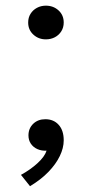

<svg xmlns="http://www.w3.org/2000/svg" viewBox="-20 -525 324 678"><path d="M142 -386Q116 -386 97.8 -402.8Q79.5 -419.5 79.5 -445.5Q79.5 -463 87.8 -476.2Q96 -489.5 110.2 -497.2Q124.5 -505 142 -505Q168.5 -505 186.8 -488.2Q205 -471.5 205 -445.5Q205 -428 196.5 -414.5Q188 -401 173.8 -393.5Q159.5 -386 142 -386ZM86 132.5 54 92.5Q87 74.5 112.2 51.5Q137.5 28.5 144.5 7Q126.5 8 112 1.5Q97.5 -5 89 -17.5Q80.5 -30 80.5 -47Q80.5 -71.5 97.2 -87.8Q114 -104 140 -104Q169.5 -104 187.2 -84.2Q205 -64.5 205 -29.5Q205 -2.5 191.2 26Q177.5 54.5 151.2 81.8Q125 109 86 132.5Z"/></svg>

Font: Geologica Roman ExtraLight
Style: Regular
Weight: 250
Designer: Sindre Bremnes, Frode Helland
Foundry: Monokrom Skriftforlag AS
Version: Version 1.010;gftools[0.9.28]